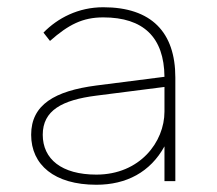

<svg xmlns="http://www.w3.org/2000/svg" viewBox="-20 -500 600 530"><path d="M246 10C329 10 395 -25 434 -96V0H464V-286C464 -411 398 -480 265 -480C196 -480 139 -450 100 -410L118 -387C169 -432 208 -452 265 -452C376 -452 433 -397 434 -288L246 -264C131 -249 66 -211 66 -128C66 -45 130 10 246 10ZM246 -18C150 -18 98 -61 98 -128C98 -195 151 -224 246 -236L434 -260V-192C434 -108 366 -18 246 -18Z"/></svg>

Font: Gantari Thin
Style: Regular
Weight: 250
Designer: Anugrah Pasau
Foundry: Lafontype
Version: Version 1.000